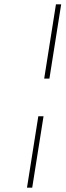

<svg xmlns="http://www.w3.org/2000/svg" viewBox="-20 -790 301 882"><path d="M183 -429 237 -770H261L207 -429ZM104 72 156 -256H180L128 72Z"/></svg>

Font: Exo Thin Thin
Style: Italic
Weight: 250
Italic angle: -9°
Version: Version 2.000